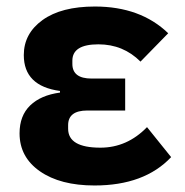

<svg xmlns="http://www.w3.org/2000/svg" viewBox="-20 -557 568 589"><path d="M431 -167 505 -75Q423 12 270 12Q165 12 102.5 -31.5Q40 -75 40 -148Q40 -202 72.5 -233.5Q105 -265 164 -273V-278Q53 -293 53 -388Q53 -454 110.5 -495.5Q168 -537 271 -537Q411 -537 496 -455L411 -368Q358 -421 282 -421Q202 -421 202 -371V-361Q202 -316 261 -316H364V-218H248Q189 -218 189 -173V-162Q189 -104 288 -104Q370 -104 431 -167Z"/></svg>

Font: Aneliza
Style: Bold
Weight: 700
Designer: Mike Abbink, Paul van der Laan, Pieter van Rosmalen
Foundry: Bold Monday
Version: Version 3.0